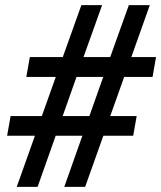

<svg xmlns="http://www.w3.org/2000/svg" viewBox="-20 -731 630 751"><path d="M302.2 -200.2H197.8L127 0H45.4L116.7 -200.2H7.8L21.5 -276.9H143.6L198.2 -430.2H83L96.7 -507.8H225.6L298.3 -710.9H379.4L306.6 -507.8H411.1L483.9 -710.9H565.9L493.7 -507.8H590.3L576.7 -430.2H465.8L411.1 -276.9H514.6L501 -200.2H384.3L313 0H231.4ZM225.1 -276.9H329.6L383.8 -430.2H279.3Z"/></svg>

Font: Roboto Mono Medium
Style: Italic
Weight: 500
Designer: Google
Version: Version 2.000985; 2015; ttfautohint (v1.3)